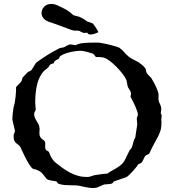

<svg xmlns="http://www.w3.org/2000/svg" viewBox="-20 -925 868 961"><path d="M47.9 -245.1Q47.9 -251.5 51.3 -257.6Q54.7 -263.7 54.7 -271L42 -325.2Q42 -339.4 43.7 -356.9Q45.4 -374.5 47.9 -387.7Q51.8 -399.9 54.2 -413.8Q56.6 -427.7 58.1 -441.7Q59.6 -455.6 60.1 -468Q60.5 -480.5 60.5 -489.3Q65.9 -496.1 71.3 -501Q76.7 -505.9 81.1 -510.5Q85.4 -515.1 88.4 -521.2Q91.3 -527.3 92.8 -536.6L119.6 -564.5L132.3 -570.3Q135.3 -571.8 139.2 -577.1Q143.1 -582.5 147.2 -589.6Q151.4 -596.7 155.5 -603.3Q159.7 -609.9 163.6 -613.3Q191.4 -633.3 218.5 -650.4Q245.6 -667.5 277.8 -683.6Q280.3 -684.1 282.7 -685.1Q285.2 -685.5 287.4 -686Q289.6 -686.5 291 -686.5Q298.8 -687.5 303.7 -690.2Q308.6 -692.9 313 -695.6Q317.4 -698.2 322.5 -700.4Q327.6 -702.6 335 -702.6L358.9 -698.7L366.2 -702.6L384.3 -708Q406.2 -710.9 427 -711.4Q447.8 -711.9 469.2 -711.9Q476.1 -711.9 491.9 -709Q507.8 -706.1 525.1 -701.9Q542.5 -697.8 557.1 -693.4Q571.8 -689 576.7 -686.5Q590.8 -676.8 602.3 -663.1Q613.8 -649.4 626.5 -639.6Q634.3 -633.8 641.8 -629.9Q649.4 -626 656.7 -622.3Q664.1 -618.7 671.4 -614.5Q678.7 -610.4 685.5 -604Q688 -603 691.4 -600.1Q694.8 -597.2 698.2 -593.5Q701.7 -589.8 704.3 -586.7Q707 -583.5 708.5 -582L711.9 -566.9Q712.9 -561 717 -555.9Q721.2 -550.8 726.3 -545.7Q731.4 -540.5 736.1 -535.6Q740.7 -530.8 742.2 -525.4Q746.1 -519.5 751 -510.5Q755.9 -501.5 760.7 -491.2Q765.6 -481 769 -470.9Q772.5 -460.9 773.4 -453.6V-424.8Q775.4 -416.5 777.1 -411.6Q778.8 -406.7 782.2 -401.4Q784.2 -396 785.6 -390.9Q787.1 -385.7 787.1 -377.4Q787.1 -376.5 786.6 -374Q786.1 -371.6 785.9 -368.7Q785.6 -365.7 785.2 -363Q784.7 -360.4 784.7 -358.9L789.6 -346.2L787.1 -325.2Q788.1 -322.8 788.1 -319.3Q788.1 -315.9 788.1 -311.5Q788.1 -295.9 786.1 -283.9Q784.2 -272 782.2 -268.6Q776.9 -252.9 770 -239.7Q763.2 -226.6 755.9 -213.6Q748.5 -200.7 741.5 -187Q734.4 -173.3 728 -157.2Q725.1 -154.3 722.2 -152.8Q719.2 -151.4 716.3 -150.4Q713.4 -149.4 710.4 -147.5Q707.5 -145.5 705.1 -142.1Q703.6 -139.6 701.9 -135.7Q700.2 -131.8 698 -127.2Q695.8 -122.6 693.4 -118.2Q690.9 -113.8 688 -110.8L678.2 -105Q674.3 -105 670.7 -101.3Q667 -97.7 667 -94.7Q663.6 -90.3 657.2 -82.8Q650.9 -75.2 643.6 -67.1Q636.2 -59.1 629.4 -52.2Q622.6 -45.4 618.2 -42Q614.7 -40 612.3 -38.6Q609.9 -37.6 607.7 -36.6Q605.5 -35.6 604.5 -35.6L550.3 -17.1Q546.9 -13.2 545.4 -11Q543.9 -8.8 542.5 -7.8Q541 -6.8 539.1 -6.1Q537.1 -5.4 532.7 -4.4L500.5 -1.5L465.8 13.7Q461.4 14.6 457 15.1Q453.1 15.6 449 15.9Q444.8 16.1 440.9 16.1Q435.5 16.1 428 14.9Q420.4 13.7 412.1 12.2Q403.8 10.7 395.8 9Q387.7 7.3 381.3 5.9Q371.6 3.4 360.8 2.9Q350.1 2.4 339.4 2.4Q320.8 2.4 303.7 1.2Q286.6 0 270 -6.8L262.7 -17.1Q257.3 -18.6 250 -19.3Q242.7 -20 235.1 -21.5Q227.5 -22.9 220.9 -25.4Q214.4 -27.8 210.9 -32.7Q203.6 -41.5 199.2 -47.6Q194.8 -53.7 190.4 -58.3Q186 -63 179.4 -67.1Q172.9 -71.3 161.1 -76.2L146 -79.6Q141.1 -82 135.3 -89.4Q129.4 -96.7 123.5 -106.4Q117.7 -116.2 111.6 -127.4Q105.5 -138.7 100.6 -149.2Q95.7 -159.7 91.8 -168Q87.9 -176.3 85.9 -180.7Q81.5 -192.4 75 -197.5Q68.4 -202.6 62.5 -207.3Q56.6 -211.9 52.2 -219.7Q47.9 -227.5 47.9 -245.1ZM150.9 -354Q150.9 -344.2 154.5 -335.9Q158.2 -327.6 163.1 -319.8Q168 -312 172.1 -304.2Q176.3 -296.4 177.2 -287.1Q178.2 -285.6 178.2 -281.2L177.2 -257.8Q177.2 -253.4 178.2 -248Q179.2 -242.7 183.1 -237.3Q186 -231.9 189.5 -229.7Q192.9 -227.5 196 -225.3Q199.2 -223.1 201.9 -220.2Q204.6 -217.3 206.1 -210.9L206.5 -206.1Q206.5 -202.6 206.3 -199.7Q206.1 -196.8 206.1 -190.9Q206.1 -182.6 208.5 -177.2Q210.4 -171.9 215.8 -170.4Q221.2 -168.9 224.6 -164.6Q231.9 -145.5 239.3 -133.1Q246.6 -120.6 259.3 -109.9Q276.4 -96.2 294.2 -83.5Q312 -70.8 331.1 -60.8Q350.1 -50.8 371.1 -44.9Q392.1 -39.1 415.5 -39.1Q421.9 -39.1 426.3 -40Q430.7 -41 434.8 -42.5Q439 -43.9 443.4 -45.4Q447.8 -46.9 454.1 -48.3Q467.8 -50.3 485.1 -53Q502.4 -55.7 516.6 -55.7Q526.9 -63.5 539.6 -70.3Q552.2 -77.1 564.7 -84.7Q577.1 -92.3 587.6 -101.6Q598.1 -110.8 604.5 -123.5L629.9 -174.8Q636.7 -179.7 639.9 -187.5Q643.1 -195.3 645 -203.6Q647 -211.9 649.2 -220.2Q651.4 -228.5 656.7 -234.9L667 -302.2Q667 -310.1 665.8 -316.9Q664.6 -323.7 664.6 -333.5L670.4 -349.6Q670.4 -357.4 666.7 -368.4Q663.1 -379.4 658 -390.9Q652.8 -402.3 647.5 -413.3Q642.1 -424.3 638.2 -431.6L633.3 -439.9L635.7 -453.6Q635.7 -460.9 633.3 -466.6Q630.9 -472.2 627.9 -476.8Q625 -481.4 622.1 -486.1Q619.1 -490.7 618.2 -496.6L613.8 -520.5Q609.4 -534.2 595.7 -552.5Q582 -570.8 564.9 -588.4Q547.9 -606 530.3 -619.4Q512.7 -632.8 500.5 -636.2Q493.2 -638.7 480.5 -639.2Q467.8 -639.6 460 -639.6L447.3 -655.3Q443.8 -656.7 435.3 -659.4Q426.8 -662.1 417.2 -664.8Q407.7 -667.5 398.4 -669.2Q389.2 -670.9 384.3 -670.9Q374.5 -670.9 359.1 -668.9Q343.8 -667 327.6 -663.1Q311.5 -659.2 297.9 -653.3Q284.2 -647.5 277.8 -639.6L275.4 -631.8Q271.5 -628.9 267.3 -627.2Q263.2 -625.5 259.5 -623.3Q255.9 -621.1 253.2 -617.9Q250.5 -614.7 249 -608.4Q237.8 -605.5 233.6 -603Q229.5 -600.6 227.8 -597.7Q226.1 -594.7 224.1 -591.1Q222.2 -587.4 215.3 -582Q196.3 -569.3 184.6 -549.3Q172.9 -529.3 166.7 -505.9Q160.6 -482.4 158.4 -457.8Q156.2 -433.1 156.2 -412.1L158.7 -377.4Q158.7 -373 154.8 -366.9Q150.9 -360.8 150.9 -354ZM191.4 -843.3Q188 -850.6 188 -859.9Q188 -873 195.6 -884.5Q203.1 -896 215.8 -901.4Q225.1 -905.3 236.3 -905.3Q252 -905.3 267.1 -898.4Q282.2 -891.6 296.4 -884.3Q297.9 -883.3 299.6 -882.6Q301.3 -881.8 303.2 -880.9Q304.2 -880.4 308.1 -878.4Q312 -876.5 316.4 -873.5Q320.8 -870.6 325 -867.7Q329.1 -864.7 331.1 -862.8Q331.5 -862.3 334 -860.4Q336.4 -858.4 339.1 -856.2Q341.8 -854 344 -851.8Q346.2 -849.6 346.7 -849.1Q348.1 -849.1 350.1 -848.4Q352.1 -847.7 354.5 -846.7Q361.3 -844.7 371.3 -842.5Q381.3 -840.3 388.2 -835.4Q389.2 -835.4 393.3 -833Q397.5 -830.6 402.3 -827.4Q407.2 -824.2 411.4 -821.3Q415.5 -818.4 416.5 -817.4Q418 -817.4 421.6 -815.9Q425.3 -814.5 429.7 -813Q434.1 -811.5 437.7 -810.3Q441.4 -809.1 442.4 -808.6Q445.8 -806.2 450.4 -800Q455.1 -793.9 459.7 -786.9Q464.4 -779.8 467.8 -773.2Q471.2 -766.6 472.7 -763.7Q465.8 -760.7 454.8 -756.6Q443.8 -752.4 433.1 -752.4Q427.7 -752.4 423.3 -753.9Q422.4 -755.4 419.4 -758.1Q416.5 -760.7 416.5 -761.2H414.6Q412.1 -761.2 408 -760.7Q403.8 -760.3 401.4 -760.3Q397 -760.3 393.1 -762Q389.2 -763.7 385.5 -765.9Q381.8 -768.1 377.9 -769.8Q374 -771.5 370.1 -771.5Q369.6 -772 367.2 -772Q364.7 -772 361.8 -771.7Q358.9 -771.5 357.4 -771.5Q349.1 -771.5 340.3 -774.2Q331.5 -776.9 322.8 -780.3Q314 -783.7 305.2 -787.4Q296.4 -791 289.1 -793Q286.6 -793.9 276.9 -797.6Q267.1 -801.3 255.9 -805.2Q244.6 -809.1 234.9 -812.5Q225.1 -815.9 222.7 -816.4Q212.9 -820.8 204.1 -827.1Q195.3 -833.5 191.4 -843.3Z"/></svg>

Font: IM FELL English SC
Style: Regular
Weight: 400
Designer: Igino Marini
Foundry: Igino Marini
Version: 3.00